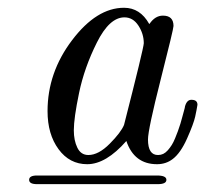

<svg xmlns="http://www.w3.org/2000/svg" viewBox="-20 -782 523 489"><path d="M74.2 -335H379.9Q403.8 -335 403.8 -324Q403.8 -313 381.8 -313H74.2Q54.2 -313 54.2 -324Q54.2 -335 74.2 -335ZM101.1 -499Q101.1 -597.2 163.6 -679.7Q226.1 -762.2 295.9 -762.2Q336.9 -762.2 359.9 -721.2H360.8Q375 -742.2 395 -742.2Q421.9 -742.2 421.9 -715.8Q421.9 -708 389.4 -580.1Q356.9 -452.1 356.9 -426.8Q356.9 -386.7 382.8 -387.2Q389.6 -387.2 395.8 -390.1Q401.9 -393.1 407.5 -399.4Q413.1 -405.8 417.5 -412.8Q421.9 -419.9 426 -429.9Q430.2 -439.9 433.1 -448Q436 -456.1 439.5 -467Q442.9 -478 444.3 -484.1Q445.8 -490.2 448.5 -499.5Q451.2 -508.8 451.2 -511.2Q456.1 -528.3 467.8 -527.8Q482.9 -527.8 482.9 -515.1Q481 -502.9 477.1 -484.9Q473.1 -466.8 456.5 -429.4Q439.9 -392.1 419.9 -377Q402.8 -363.8 379.9 -363.8Q321.8 -363.8 301.8 -422.9Q250 -363.8 202.1 -363.8Q157.2 -363.8 129.2 -401.9Q101.1 -439.9 101.1 -499ZM168 -450.2Q168 -424.3 177 -405.8Q186 -387.2 205.1 -387.2Q231 -387.2 259.5 -416Q288.1 -444.8 295.9 -463.9Q345.7 -658.7 346.2 -671.9Q346.2 -695.8 332.5 -716.8Q318.8 -737.8 296.9 -737.8Q258.8 -737.8 226.8 -673.8Q194.8 -609.9 181.4 -545.4Q168 -481 168 -450.2Z"/></svg>

Font: CMU Classical Serif
Style: Italic
Weight: 500
Italic angle: -14.04°
Version: Version 0.7.0